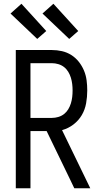

<svg xmlns="http://www.w3.org/2000/svg" viewBox="-20 -1001 540 1021"><path d="M64 0V-735H256Q283 -735 309.5 -729Q336 -723 359 -708.5Q382 -694 399 -672.5Q416 -651 426.5 -626Q437 -601 440.5 -574Q444 -547 444 -520Q444 -486 438 -452Q432 -418 415 -389Q398 -360 370.5 -339Q343 -318 310 -309L460 0H375L353 -46L228 -304H142V0ZM256 -374Q273 -374 290 -379Q307 -384 320.5 -394.5Q334 -405 343 -420Q352 -435 357 -451.5Q362 -468 364 -485Q366 -502 366 -520Q366 -537 364 -554Q362 -571 357 -587.5Q352 -604 343 -619Q334 -634 320.5 -644.5Q307 -655 290 -660Q273 -665 256 -665H142V-374ZM348 -794 206 -929 264 -981 396 -836ZM178 -794 36 -929 94 -981 226 -836Z"/></svg>

Font: Iosevka SS18
Style: Regular
Weight: 400
Monospace: yes
Designer: Belleve Invis
Foundry: Belleve Invis
Version: Version 25.1.1; ttfautohint (v1.8.4)